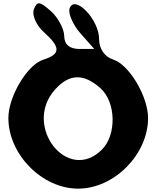

<svg xmlns="http://www.w3.org/2000/svg" viewBox="-20 -1175 935 1145"><path d="M182 -1119C169 -1086 196 -1024 242 -983C343 -892 342 -852 238 -819C143 -789 30 -600 30 -471C30 -254 231 -50 446 -50C661 -50 863 -254 863 -471C863 -600 750 -790 655 -820C604 -836 571 -884 571 -942C571 -1059 425 -1210 395 -1125C385 -1096 415 -1027 459 -977L542 -883H453C395 -883 363 -910 363 -960C363 -1001 326 -1071 284 -1108C217 -1168 201 -1170 182 -1119ZM580 -648C672 -565 676 -371 588 -283C383 -78 113 -425 309 -642C394 -736 480 -738 580 -648Z"/></svg>

Font: Hussar Skorodowane
Style: Bold
Weight: 700
Foundry: Cannot Into Space Fonts
Version: Version 0.892